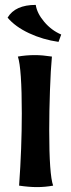

<svg xmlns="http://www.w3.org/2000/svg" viewBox="-20 -758 289 784"><path d="M58 0Q69 -154 69 -295Q69 -479 53 -527Q86 -533 123 -533Q153 -533 192 -527Q187 -475 184 -388.5Q181 -302 181 -227Q181 -44 197 0Q164 6 131 6Q99 6 58 0ZM11 -686Q42 -738 126 -738Q131 -704 160.5 -669Q190 -634 230 -617L219 -587Q155 -596 98.5 -622.5Q42 -649 11 -686Z"/></svg>

Font: Mirza SemiBold
Style: Regular
Weight: 600
Designer: Arabic design by Kourosh Beigpour, Latin design by Eduardo Tunni, engineering by Lasse Fister
Version: Version 1.0010g